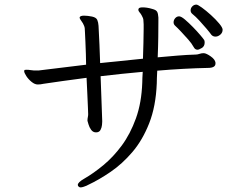

<svg xmlns="http://www.w3.org/2000/svg" viewBox="-20 -767 1040 834"><path d="M947 -638Q947 -625 937 -616.5Q927 -608 916 -608Q905 -608 898 -616Q891 -626 877 -642.5Q863 -659 846.5 -677Q830 -695 815 -707Q808 -713 808 -722Q808 -732 815.5 -739.5Q823 -747 833 -747Q839 -747 857 -734Q875 -721 896 -702Q917 -683 932 -665Q947 -647 947 -638ZM916 -491Q916 -472 883 -472Q833 -471 777 -468Q721 -465 663 -460Q662 -442 661.5 -428Q661 -414 661 -405Q657 -305 628 -231.5Q599 -158 555 -106.5Q511 -55 460.5 -20.5Q410 14 363 36Q341 47 330 47Q324 47 319 41Q318 39 318 36Q318 25 346 9Q386 -14 429 -49.5Q472 -85 509 -135Q546 -185 570.5 -253Q595 -321 598 -409Q598 -417 598.5 -428.5Q599 -440 600 -455Q553 -451 507 -446Q461 -441 417 -436Q419 -388 420.5 -340Q422 -292 424 -242V-238Q424 -235 423 -224Q422 -213 416.5 -202.5Q411 -192 397 -192Q384 -192 376 -203Q368 -214 364.5 -226.5Q361 -239 360 -242V-245Q360 -251 361.5 -258Q363 -265 363 -271Q363 -276 362 -298.5Q361 -321 359.5 -355.5Q358 -390 356 -429Q300 -422 252 -415Q204 -408 169 -403Q156 -400 144 -400Q131 -400 117 -411.5Q103 -423 94 -437Q85 -451 85 -458Q85 -463 88.5 -463.5Q92 -464 96 -464Q104 -464 113 -462.5Q122 -461 126 -461H149L354 -486Q354 -506 353 -533Q352 -560 351 -585.5Q350 -611 349 -628Q348 -645 348 -645Q347 -651 345 -655.5Q343 -660 340 -666Q336 -673 331 -679.5Q326 -686 326 -690V-692Q329 -699 345 -699Q353 -699 361.5 -698Q370 -697 380 -695Q398 -691 402.5 -680.5Q407 -670 408 -655Q410 -614 412 -573.5Q414 -533 415 -493L601 -512Q602 -546 603 -580Q604 -614 604 -641Q604 -652 604 -661Q604 -670 603 -677Q603 -683 601 -688.5Q599 -694 596 -699Q592 -707 586.5 -713Q581 -719 581 -725Q581 -727 581.5 -727.5Q582 -728 582 -729Q584 -735 600 -735Q608 -735 618.5 -733.5Q629 -732 642 -728Q658 -724 662.5 -716Q667 -708 668 -691V-674Q668 -649 667.5 -607Q667 -565 665 -518Q709 -522 751 -525.5Q793 -529 830 -530Q838 -530 846.5 -533Q855 -536 864 -536H866Q877 -535 895.5 -522Q914 -509 916 -495ZM869 -582Q869 -566 856.5 -558.5Q844 -551 838 -551Q827 -551 821 -563Q813 -578 797.5 -595.5Q782 -613 766.5 -629.5Q751 -646 740 -656Q734 -662 734 -670Q734 -680 741 -688Q748 -696 758 -696Q767 -696 783.5 -682Q800 -668 818.5 -649Q837 -630 850.5 -614Q864 -598 867 -593Q869 -590 869 -582Z"/></svg>

Font: Moon Stars Kai T HW
Style: Regular
Weight: 400
Designer: GuiWonder
Version: Version 1.101